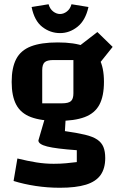

<svg xmlns="http://www.w3.org/2000/svg" viewBox="-20 -715 566 905"><path d="M252 -145Q174 -145 126 -163Q78 -181 56.5 -221.5Q35 -262 35 -329Q35 -396 56.5 -437Q78 -478 126 -496.5Q174 -515 252 -515Q331 -515 378.5 -496.5Q426 -478 448 -437.5Q470 -397 470 -329Q470 -262 448.5 -221.5Q427 -181 379 -163Q331 -145 252 -145ZM179 -228H272Q303 -228 314.5 -238.5Q326 -249 326 -275V-432H232Q202 -432 190.5 -421.5Q179 -411 179 -384ZM476 30Q476 79 454 110Q432 141 385 155.5Q338 170 262 170Q204 170 148 161.5Q92 153 44 138L62 32Q111 44 151.5 50.5Q192 57 233 57Q265 57 291 54.5Q317 52 342 49V-7Q244 -14 202.5 -24.5Q161 -35 161 -53L194 -166L290 -165L286 -97Q343 -89 380.5 -80Q418 -71 438.5 -57Q459 -43 467.5 -22Q476 -1 476 30ZM427 -389 347 -493 439 -564 511 -494ZM263 -559Q217 -559 179.5 -588Q142 -617 129 -682L209 -695Q215 -673 230.5 -661Q246 -649 263 -649Q280 -649 295.5 -661Q311 -673 317 -695L397 -682Q383 -619 345.5 -589Q308 -559 263 -559Z"/></svg>

Font: Changa SemiBold
Style: Regular
Weight: 600
Designer: Eduardo Rodriguez Tunni
Foundry: Eduardo Rodriguez Tunni
Version: Version 3.002; ttfautohint (v1.8.2)